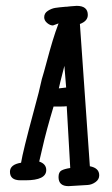

<svg xmlns="http://www.w3.org/2000/svg" viewBox="-20 -639 381 656"><path d="M112 -322 123 -369Q129 -388 139.5 -427.5Q150 -467 159.5 -498.5Q169 -530 180 -559Q162 -552 161 -552Q151 -552 141 -560.5Q131 -569 131 -580Q131 -594 143.5 -602Q156 -610 168.5 -612Q181 -614 205 -616H209Q210 -616 212 -616.5Q214 -617 222 -617.5Q230 -618 242 -619Q280 -619 280 -588Q280 -567 253 -557L287 -71Q319 -65 319 -40Q319 -26 306.5 -17Q294 -8 280 -7Q222 -3 214 -3Q180 -3 180 -34Q180 -51 190 -56.5Q200 -62 220 -65L208 -276Q199 -275 185 -275H163Q138 -192 125 -134L114 -87Q138 -79 138 -58Q138 -23 67 -23H50Q14 -23 14 -52Q14 -77 52 -83Q58 -121 95 -258ZM206 -340 200 -414Q182 -344 181 -337Z"/></svg>

Font: Because We Build
Style: Regular
Weight: 400
Designer: Liz Wetzel, Aaron Williamson, Russ McMullin
Foundry: Red Hat
Version: Version 1.000